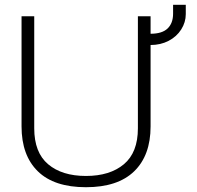

<svg xmlns="http://www.w3.org/2000/svg" viewBox="-20 -767 821 802"><path d="M70 -239V-699H123V-231Q123 -130 181 -81Q239 -32 339 -32Q439 -32 497.5 -81Q556 -130 556 -231V-699H609V-626Q657 -626 680 -648Q703 -670 703 -710V-747H756V-708Q756 -674 737 -644Q718 -614 684.5 -596.5Q651 -579 609 -579V-239Q609 -118 540.5 -51.5Q472 15 339 15Q206 15 138 -51.5Q70 -118 70 -239Z"/></svg>

Font: Prompt ExtraLight
Style: Regular
Weight: 275
Designer: Katatrad Team
Foundry: CadsonDemak
Version: Version 1.001